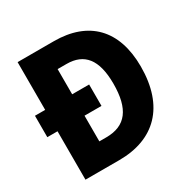

<svg xmlns="http://www.w3.org/2000/svg" viewBox="-161 -862 995 1010"><g transform="rotate(-30 337.0 -357.0)"><path d="M295 -714H75V-424H13V-294H75V0H280C494 0 625 -127 625 -370C625 -593 505 -714 295 -714ZM293 -577C400 -577 455 -511 455 -364C455 -211 400 -138 281 -138H239V-294H342V-424H239V-577Z"/></g></svg>

Font: Noto Sans Lao Looped SemiCondensed ExtraBold
Style: Regular
Weight: 800
Width: 4
Designer: Mark Frömberg, Ben Mitchell
Foundry: The Fontpad Ltd
Version: Version 1.002